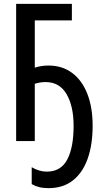

<svg xmlns="http://www.w3.org/2000/svg" viewBox="-20 -734 540 999"><path d="M232 245Q205 245 183.5 239.5Q162 234 145 224V136Q184 159 223 159Q297 159 330 96Q363 33 363 -79Q363 -181 326.5 -244Q290 -307 217 -307Q201 -307 187.5 -304.5Q174 -302 161 -298V0H64V-714H354V-628H161V-382Q176 -387 194 -390Q212 -393 232 -393Q304 -393 355.5 -354.5Q407 -316 434.5 -245.5Q462 -175 462 -80Q462 19 436 92Q410 165 359 205Q308 245 232 245Z"/></svg>

Font: Noto Sans Mono ExtraCondensed Medium
Style: Regular
Weight: 500
Width: 2
Designer: Monotype Design Team
Foundry: Monotype Imaging Inc.
Version: Version 2.014